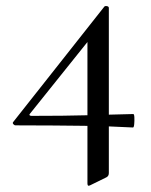

<svg xmlns="http://www.w3.org/2000/svg" viewBox="-20 -418 493 628"><path d="M31 -8Q27 -8 23.5 -12Q20 -16 24 -20L321 -396Q323 -399 329.5 -398Q336 -397 336 -392V148Q336 158 328 162L275 188Q266 193 266 182V-304L312 -338L78 -46Q75 -43 77 -41Q79 -39 83 -39Q139 -39 183 -39.5Q227 -40 264 -41Q301 -42 337.5 -43Q374 -44 416 -45Q419 -45 419.5 -34Q420 -23 419 -12Q418 -1 415 -1Q376 -3 337 -4.5Q298 -6 254 -6.5Q210 -7 155.5 -7.5Q101 -8 31 -8Z"/></svg>

Font: Cormorant Light Medium
Style: Regular
Weight: 500
Version: Version 4.000